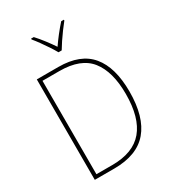

<svg xmlns="http://www.w3.org/2000/svg" viewBox="-224 -1065 1058 1182"><g transform="rotate(-30 305.5 -474.5)"><path d="M551 -364Q551 -184 473 -92Q395 0 232 0H94V-714H247Q403 -714 477 -625Q551 -536 551 -364ZM524 -363Q524 -521 458 -605Q392 -689 240 -689H120V-25H233Q382 -25 453 -109.5Q524 -194 524 -363ZM293 -792Q281 -814 262.5 -842Q244 -870 224.5 -897Q205 -924 189 -943V-949H208Q233 -922 259 -888Q285 -854 305 -824Q348 -887 403 -949H422V-943Q405 -922 385 -895Q365 -868 347 -841Q329 -814 316 -792Z"/></g></svg>

Font: Noto Sans Gurmukhi UI SemiCondensed Thin
Style: Regular
Weight: 100
Width: 4
Designer: Jelle Bosma - Monotype Design Team
Foundry: Monotype Imaging Inc.
Version: Version 2.004; ttfautohint (v1.8.4.7-5d5b)